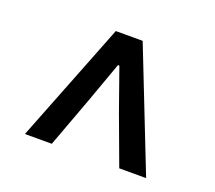

<svg xmlns="http://www.w3.org/2000/svg" viewBox="-83 -864 737 658"><g transform="rotate(20 285.0 -535.0)"><path d="M150 -535 64 -316H162L229 -497L283 -647H288L341 -497L408 -316H506L420 -535L334 -754H236Z"/></g></svg>

Font: GenSekiGothic2 TW M
Style: Regular
Weight: 500
Version: Version 2.100;PS 2.1;hotconv 16.6.51;makeotf.lib2.5.65220 DE